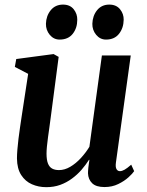

<svg xmlns="http://www.w3.org/2000/svg" viewBox="-20 -784 624 815"><path d="M176.5 10.5Q143.5 10.5 115.5 -1.8Q87.5 -14 70 -41Q52.5 -68 52 -111.5Q52 -128 53.8 -149.5Q55.5 -171 58.5 -195.2Q61.5 -219.5 65 -243Q68.5 -266.5 71.5 -287L99.5 -470.5L43 -500L49 -533.5L207.5 -554.5L229 -542.5L195.5 -287Q193 -266.5 189.8 -244.5Q186.5 -222.5 183.8 -201.5Q181 -180.5 179.2 -162.5Q177.5 -144.5 177.5 -132Q177.5 -105.5 183.5 -90.2Q189.5 -75 201.2 -68.5Q213 -62 230.5 -62Q254.5 -62 278.2 -76Q302 -90 323 -112.8Q344 -135.5 359.5 -161L412.5 -548.5H535L472 -93.5Q469.5 -75 474.5 -66.2Q479.5 -57.5 489 -57.5Q498 -57.5 509 -63.8Q520 -70 537 -85L549.5 -57.5Q543 -47.5 525.5 -31.5Q508 -15.5 482 -2.8Q456 10 423.5 10Q388 10 371.2 -6.2Q354.5 -22.5 353.5 -48.5Q353.5 -51.5 353.8 -58Q354 -64.5 355 -72.8Q356 -81 357.2 -89.5Q358.5 -98 359.5 -105L358 -106Q344 -84 326 -63.2Q308 -42.5 285.2 -25.8Q262.5 -9 235.5 0.8Q208.5 10.5 176.5 10.5ZM233 -616Q208 -616 191.2 -636.2Q174.5 -656.5 175 -683Q176 -717 195.5 -740.8Q215 -764.5 247.5 -764.5Q277 -764.5 292.8 -744.8Q308.5 -725 308 -700Q308 -665 288.8 -640.5Q269.5 -616 233 -616ZM430 -616Q405 -616 388.2 -636.2Q371.5 -656.5 372 -683Q373 -717 392.2 -740.8Q411.5 -764.5 444 -764.5Q473.5 -764.5 489.5 -744.8Q505.5 -725 505 -700Q504.5 -665 485.2 -640.5Q466 -616 430 -616Z"/></svg>

Font: Merriweather 48pt SemiBold
Style: Italic
Weight: 600
Italic angle: -7.8°
Designer: Eben Sorkin
Foundry: Eben Sorkin
Version: Version 2.101